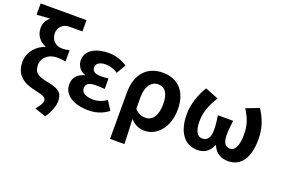

<svg xmlns="http://www.w3.org/2000/svg" viewBox="-123 -1220 2743 1853"><g transform="rotate(20 1248.5 -293.5)"><path d="M437 211C485 141 505 71 505 35C505 -49 473 -83 355 -106C254 -126 201 -145 201 -232C201 -311 270 -362 351 -362C381 -362 407 -361 440 -353V-470C408 -461 391 -460 359 -460C298 -460 249 -511 249 -573C249 -641 298 -682 362 -682H494V-798H23V-682C86 -688 115 -689 162 -691C124 -667 103 -623 103 -577C103 -506 143 -450 209 -423V-419C123 -391 50 -310 50 -210C50 -67 145 -15 262 9C351 28 376 41 376 73C376 103 356 127 322 172Z M804 14C876 14 939 -1 1010 -53L951 -146C906 -111 858 -99 819 -99C737 -99 693 -127 693 -172C693 -218 725 -238 792 -238C822 -238 854 -236 886 -234V-341C860 -339 833 -336 810 -336C748 -336 718 -358 718 -396C718 -436 757 -460 814 -460C859 -460 902 -447 942 -420L997 -515C942 -552 874 -574 807 -574C684 -574 574 -525 574 -416C574 -369 602 -316 660 -297V-292C594 -275 549 -234 549 -158C549 -46 662 14 804 14Z M1099 201H1247C1245 114 1240 37 1237 -54C1280 -3 1334 14 1385 14C1504 14 1617 -97 1617 -289C1617 -468 1522 -574 1361 -574C1213 -574 1099 -479 1099 -273ZM1352 -107C1315 -107 1277 -116 1238 -160V-283C1238 -390 1289 -453 1356 -453C1432 -453 1467 -394 1467 -287C1467 -165 1415 -107 1352 -107Z M1926 14C1991 14 2046 -15 2077 -91H2081C2111 -15 2174 14 2240 14C2372 14 2447 -92 2447 -283C2447 -403 2411 -490 2357 -574L2224 -523C2281 -433 2300 -371 2300 -274C2300 -163 2266 -106 2220 -106C2173 -106 2144 -134 2144 -219C2144 -270 2149 -305 2156 -369H2000C2009 -305 2013 -270 2013 -219C2013 -140 1981 -106 1932 -106C1879 -106 1852 -162 1852 -251C1852 -350 1884 -429 1941 -520L1804 -574C1752 -491 1713 -379 1713 -279C1713 -88 1797 14 1926 14Z"/></g></svg>

Font: Kinto Sans
Style: Bold
Weight: 700
Designer: Authors: Ryoko NISHIZUKA  (kana & ideographs); Paul D. Hunt (Latin, Greek & Cyrillic); Wenlong ZHANG  (bopomofo); Sandol
Foundry: Adobe Systems Incorporated, ookami Inc.
Version: Version 0.001